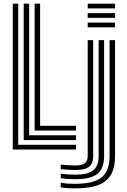

<svg xmlns="http://www.w3.org/2000/svg" viewBox="-20 -820 698 1053"><path d="M50 0V-800H80V-26H397V0ZM110 -52V-800H140V-78H397V-52ZM170 -104V-800H200V-130H397V-104ZM461 -774V-800H611V-774ZM461 -670V-696H611V-670ZM461 -722V-748H611V-722ZM394 213Q363.5 213 345.1 211.6Q326.8 210.2 313 207.2V182.2Q330 185.2 349 186.6Q368 188 394 188Q494.2 188 537.6 152.5Q581 117 581 35V-600H611V35Q611 130.5 560.6 171.8Q510.2 213 394 213ZM394 162.8Q370.5 162.8 351.8 161.5Q333 160.2 313 157.5V132.8Q335.8 135.2 354.8 136.5Q373.8 137.8 394 137.8Q462 137.8 491.5 113.9Q521 90 521 35V-600H551V35Q551 103.5 514.6 133.1Q478.2 162.8 394 162.8ZM394 112.5Q377 112.5 357.6 111.4Q338.2 110.2 313 107.8V83Q337 85 356.8 86.2Q376.5 87.5 394 87.5Q429.8 87.5 445.4 75.2Q461 63 461 35V-600H491V35Q491 76.5 468.5 94.5Q446 112.5 394 112.5Z"/></svg>

Font: Big Shoulders Inline Text Thin Black
Style: Regular
Weight: 900
Version: Version 2.002